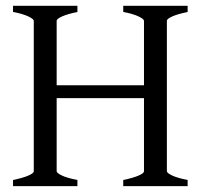

<svg xmlns="http://www.w3.org/2000/svg" viewBox="-20 -635 694 655"><path d="M24.4 0V-21Q57.6 -27.8 76.4 -35.9Q95.2 -43.9 95.2 -50.8V-564Q95.2 -569.8 77.4 -578.6Q59.6 -587.4 24.4 -594.2V-615.2H244.1V-594.2Q210.9 -587.4 192.1 -579.1Q173.3 -570.8 173.3 -564V-344.2H471.2V-564Q471.2 -569.8 453.4 -578.6Q435.5 -587.4 400.4 -594.2V-615.2H620.1V-594.2Q586.9 -587.4 568.1 -579.1Q549.3 -570.8 549.3 -564V-50.8Q549.3 -44.9 567.1 -36.4Q585 -27.8 620.1 -21V0H400.4V-21Q433.6 -27.8 452.4 -35.9Q471.2 -43.9 471.2 -50.8V-300.3H173.3V-50.8Q173.3 -44.9 190.9 -36.4Q208.5 -27.8 244.1 -21V0Z"/></svg>

Font: Gentium
Style: Regular
Weight: 400
Designer: J. Victor Gaultney
Version: Version 1.03; 2011; OFL 1.1 release